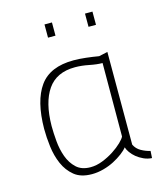

<svg xmlns="http://www.w3.org/2000/svg" viewBox="-108 -779 733 870"><g transform="rotate(-15 259.0 -344.5)"><path d="M426 -71Q436 -50 456.5 -38.5Q477 -27 499 -22L497 11Q477 10 458.5 1.5Q440 -7 426 -18.5Q412 -30 402.5 -43.5Q393 -57 390 -68Q381 -56 362.5 -42Q344 -28 321 -16Q298 -4 270.5 3.5Q243 11 216 11Q164 11 133.5 -14Q103 -39 86.5 -77Q70 -115 64.5 -159.5Q59 -204 59 -243Q60 -374 108.5 -441.5Q157 -509 268 -509Q294 -509 325 -505.5Q356 -502 385 -497L426 -506ZM218 -21Q246 -21 275 -32.5Q304 -44 328.5 -60Q353 -76 370 -92.5Q387 -109 391 -119L392 -463Q366 -463 331.5 -470Q297 -477 266 -477Q179 -477 137.5 -417Q96 -357 95 -247Q95 -215 98.5 -175.5Q102 -136 114.5 -101.5Q127 -67 151.5 -44Q176 -21 218 -21ZM183 -700H218V-638H183ZM373 -700H408V-638H373Z"/></g></svg>

Font: Panefresco 1wt
Style: Regular
Weight: 250
Version: Version 1.000